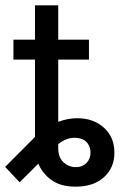

<svg xmlns="http://www.w3.org/2000/svg" viewBox="-41 -696 470 726"><path d="M245.6 9.8Q187.5 9.8 153.3 -15.4Q119.1 -40.5 104 -77.1L33.2 -6.8L-21.5 -64.9L91.3 -178.2V-470.7H9.8V-545.9H91.3V-675.8H179.2V-545.9H295.4V-470.7H179.2V-235.4Q215.8 -249 251.5 -249Q312 -249 351.8 -213.4Q391.6 -177.7 391.6 -119.1Q391.6 -61.5 352.1 -25.9Q312.5 9.8 245.6 9.8ZM179.2 -150.9V-135.7Q179.2 -100.6 199.2 -82.3Q219.2 -64 245.6 -64Q270.5 -64 285.9 -79.6Q301.3 -95.2 301.3 -119.1Q301.3 -139.6 289.6 -155Q277.8 -170.4 254.9 -173.8Q233.4 -177.2 214.6 -170.9Q195.8 -164.6 179.2 -150.9Z"/></svg>

Font: Inter
Style: Regular
Weight: 400
Designer: Rasmus Andersson
Foundry: rsms
Version: Version 4.001;git-9221beed3